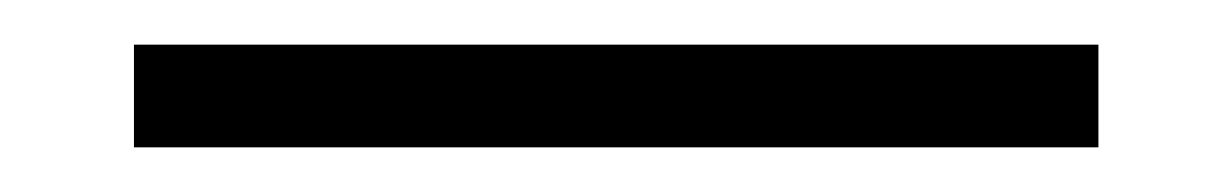

<svg xmlns="http://www.w3.org/2000/svg" viewBox="-20 10 552 86"><path d="M40 30H472V76H40Z"/></svg>

Font: Coconat
Style: Regular
Weight: 400
Designer: Sara Lavazza
Foundry: Collletttivo
Version: Version 1.000;Glyphs 3.2 (3217)